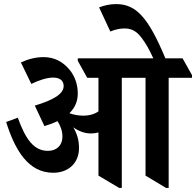

<svg xmlns="http://www.w3.org/2000/svg" viewBox="-20 -910 958 938"><path d="M240 -66C314 -66 366 -113 366 -187C366 -224 357 -256 338 -288C365 -269 393 -258 425 -258C438 -258 450 -260 461 -263V-52L562 8H575V-530H691V-52L791 8H804V-530H918V-543L872 -625H788C706 -821 647 -890 548 -890C517 -890 491 -884 464 -874L519 -756C542 -766 567 -771 588 -771C624 -771 649 -757 674 -722C692 -698 708 -671 729 -625H360V-613L406 -530H461V-366C443 -353 418 -345 386 -345C364 -345 340 -349 319 -357C347 -384 360 -416 360 -454C360 -496 346 -538 320 -569C289 -607 247 -631 193 -631C156 -631 119 -622 82 -605L133 -500C172 -519 210 -531 240 -531C272 -531 291 -516 291 -490C291 -450 239 -421 150 -394L197 -294C221 -301 242 -309 261 -318C276 -295 285 -270 285 -242C285 -201 258 -173 214 -173C146 -173 105 -229 67 -335L10 -314C53 -177 118 -66 240 -66Z"/></svg>

Font: Noto Serif Devanagari Condensed
Style: Bold
Weight: 700
Width: 3
Designer: Universal Thirst, Indian Type Foundry and the Monotype Design Team
Foundry: Monotype Imaging Inc.
Version: Version 2.004